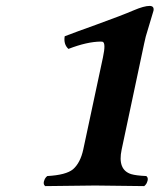

<svg xmlns="http://www.w3.org/2000/svg" viewBox="-20 -630 554 652"><path d="M393.1 -122.1Q378.4 -53.2 425.8 -38.6Q442.4 -33.7 476.6 -32.2Q486.3 -25.4 478 -7.8Q474.1 -1 469.7 2Q305.7 0 303.2 0L133.8 2Q124 -4.9 132.3 -22.5Q136.2 -29.3 140.6 -32.2Q204.1 -35.6 228 -55.2Q252.9 -77.1 262.7 -122.1L329.6 -435.1Q340.3 -484.9 328.1 -488.3Q325.2 -488.8 321.8 -488.8Q275.4 -488.3 212.4 -463.9Q195.3 -479.5 199.7 -506.8Q237.8 -521.5 304.7 -545.4Q395 -578.1 434.6 -595.2Q469.2 -609.9 487.8 -609.9Q503.4 -609.9 501.5 -595.2Q501 -593.8 501 -592.8Q501 -592.8 475.1 -506.3Q472.2 -493.7 469.7 -482.9Z"/></svg>

Font: Linux Libertine Slanted O
Style: Bold Slanted
Weight: 700
Designer: Philipp H. Poll
Foundry: Philipp H. Poll
Version: Version 5.0.0